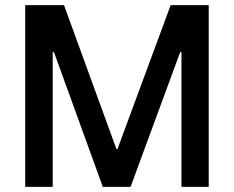

<svg xmlns="http://www.w3.org/2000/svg" viewBox="-20 -727 911 747"><path d="M229 -707 433 -147H437L644 -707H792V0H686V-524H681L488 0H380L190 -524H185V0H78V-707Z"/></svg>

Font: Asta Sans SemiBold
Style: Regular
Weight: 600
Designer: 42dot
Version: Version 1.000